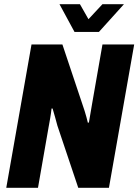

<svg xmlns="http://www.w3.org/2000/svg" viewBox="-20 -900 663 920"><path d="M10 0 131 -687H279L377 -394Q381 -383 385.5 -368.5Q390 -354 394 -339.5Q398 -325 401 -312L406 -313Q409 -332 413.5 -357Q418 -382 421 -401L471 -687H623L502 0H355L255 -298Q251 -314 244 -338.5Q237 -363 232 -380H227Q225 -360 220.5 -333.5Q216 -307 212 -286L162 0ZM574 -880 454 -747H337L265 -880H363L421 -778H376L471 -880Z"/></svg>

Font: Archivo Condensed ExtraBold
Style: Italic
Weight: 800
Width: 3
Italic angle: -10°
Designer: Hector Gatti
Foundry: Omnibus-Type
Version: Version 2.001